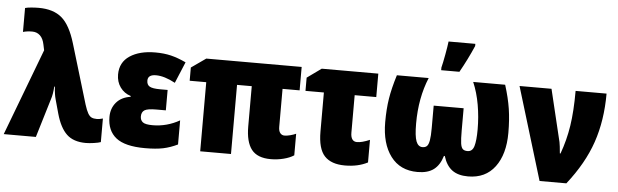

<svg xmlns="http://www.w3.org/2000/svg" viewBox="-49 -956 3682 1143"><g transform="rotate(5 1791.5 -385.0)"><path d="M196 -518 189 -551Q182 -587 163 -605Q144 -623 116 -623Q86 -623 61 -616V-759Q74 -763 98 -765Q122 -767 142 -767Q230 -767 280.5 -724Q331 -681 363 -574L470 -218Q481 -183 491 -166Q501 -149 513 -143.5Q525 -138 544 -138Q559 -138 580 -144V-3Q567 2 539 6Q511 10 491 10Q417 10 376.5 -28.5Q336 -67 313 -149L290 -232Q281 -263 279 -308H275Q272 -261 262 -232L192 0H0Z M949 -225H893Q839 -225 821.5 -213.5Q804 -202 804 -176Q804 -154 819 -142Q834 -130 878 -130Q963 -130 1039 -173V-29Q996 -8 953 1Q910 10 845 10Q725 10 671.5 -32.5Q618 -75 618 -157Q618 -208 648 -243.5Q678 -279 733 -287V-292Q694 -304 670.5 -336.5Q647 -369 647 -413Q647 -486 705 -524.5Q763 -563 857 -563Q909 -563 950.5 -553Q992 -543 1041 -520L988 -393Q923 -428 873 -428Q824 -428 824 -392Q824 -367 841.5 -357Q859 -347 905 -347H949Z M1734 -154V-25Q1710 -9 1672.5 0.5Q1635 10 1596 10Q1516 10 1481 -35Q1446 -80 1446 -173V-413H1358V0H1174V-413H1075V-492L1162 -553H1732V-413H1630V-186Q1630 -161 1640 -149Q1650 -137 1665 -137Q1680 -137 1699.5 -142Q1719 -147 1734 -154Z M2190 -413H2061V-189Q2061 -163 2070.5 -149.5Q2080 -136 2099 -136Q2128 -136 2175 -156V-21Q2118 9 2039 9Q1957 9 1917 -34Q1877 -77 1877 -180V-413H1767V-492L1852 -553H2190Z M2992 -269Q2992 -141 2935.5 -65.5Q2879 10 2775 10Q2715 10 2679.5 -16.5Q2644 -43 2627 -99H2622Q2605 -43 2569.5 -16.5Q2534 10 2473 10Q2369 10 2312.5 -65.5Q2256 -141 2256 -269Q2256 -347 2266 -410Q2276 -473 2301 -553H2491Q2440 -430 2440 -277Q2440 -202 2452 -171Q2464 -140 2490 -140Q2507 -140 2516.5 -149.5Q2526 -159 2530.5 -184.5Q2535 -210 2535 -258V-392H2714V-258Q2714 -207 2717.5 -182.5Q2721 -158 2730.5 -149Q2740 -140 2759 -140Q2788 -140 2798 -173.5Q2808 -207 2808 -274Q2808 -348 2795.5 -420Q2783 -492 2757 -553H2948Q2972 -477 2982 -412.5Q2992 -348 2992 -269ZM2561 -622Q2568 -649 2577.5 -701Q2587 -753 2590 -780H2750V-767Q2715 -686 2670 -606H2561Z M3225 -553 3300 -241Q3304 -222 3308 -174H3312Q3342 -256 3355.5 -343.5Q3369 -431 3369 -553H3554Q3554 -392 3509 -260.5Q3464 -129 3362 0H3202L3034 -553Z"/></g></svg>

Font: Noto Sans Display Black Narrow
Style: Regular
Weight: 900
Width: 4
Designer: Monotype Design team
Foundry: Monotype Imaging Inc.
Version: Version 1.000